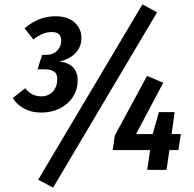

<svg xmlns="http://www.w3.org/2000/svg" viewBox="-20 -774 886 875"><path d="M351 -601Q351 -560 324.5 -532.5Q298 -505 251 -493Q289 -490 311.5 -468.5Q334 -447 334 -408Q334 -367 313 -333.5Q292 -300 254 -280.5Q216 -261 168 -261Q124 -261 91 -278.5Q58 -296 38 -327L95 -372Q111 -352 128.5 -343.5Q146 -335 168 -335Q201 -335 221 -357Q241 -379 241 -414Q241 -437 227 -447.5Q213 -458 184 -458H151L172 -524H191Q222 -524 240.5 -543Q259 -562 259 -590Q259 -628 216 -628Q194 -628 174 -619.5Q154 -611 132 -594L92 -645Q156 -700 232 -700Q288 -700 319.5 -672Q351 -644 351 -601ZM696 -718 222 81 154 45 629 -754ZM793 -90H752L739 0H651L664 -90H494L503 -156L650 -428L724 -397L600 -163H676L704 -263H776L762 -163H804Z"/></svg>

Font: Fira Sans Condensed Medium
Style: Italic
Weight: 500
Width: 3
Italic angle: -8°
Designer: bBox Type GmbH & Carrois Corporate GbR & Edenspiekermann AG
Foundry: bBox Type GmbH & Carrois Corporate GbR & Edenspiekermann AG
Version: Version 4.301